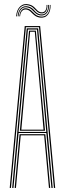

<svg xmlns="http://www.w3.org/2000/svg" viewBox="-20 -929 321 949"><path d="M28 0 102.2 -800H178.5L252.8 0H246.5L172.8 -794.5H108L34.2 0ZM52.5 0 76.8 -265.8H204L228.2 0H222L198.2 -260.2H82.5L58.8 0ZM40.2 0 112.2 -788.8H168.5L240.5 0H234.2L209 -271.5H71.8L46.5 0ZM71.8 -277H208.8L190 -485.2L162.8 -783H118L90.8 -485.2ZM78.2 -282.8 96.8 -485.2 123.5 -777.5H157.2L184 -485.2L202.5 -282.8ZM85.5 -288.2H195.2L178 -485.2L152 -772H128.8L102.8 -485.2ZM59.8 -848.2Q62 -881 79.8 -897.2Q97.5 -913.5 123.5 -907Q135.5 -904.2 143 -898.5Q150.5 -892.8 155.9 -886.5Q161.2 -880.2 167.1 -875.2Q173 -870.2 181.5 -868.5Q196 -865.8 203.6 -876Q211.2 -886.2 210.2 -904.5H214.2Q215.2 -884.2 206.5 -872.2Q197.8 -860.2 180.5 -863.2Q171 -865 164.8 -870.1Q158.5 -875.2 152.9 -881.5Q147.2 -887.8 140.2 -893.5Q133.2 -899.2 121.8 -902Q97.8 -908.5 81.6 -893.1Q65.5 -877.8 63.8 -848.2ZM67.5 -848.2Q69.5 -876 84.5 -889.1Q99.5 -902.2 120.2 -896.8Q131.2 -894 138.2 -888.4Q145.2 -882.8 150.6 -876.4Q156 -870 162.5 -864.9Q169 -859.8 179.2 -858Q198 -854.8 208.6 -867.8Q219.2 -880.8 218.2 -904.5H222.2Q223.2 -878.8 211.2 -864.2Q199.2 -849.8 178.2 -853Q167.2 -854.8 160.4 -859.8Q153.5 -864.8 147.8 -871Q142 -877.2 135.5 -883Q129 -888.8 118.8 -891.5Q99.5 -897.2 86.4 -885Q73.2 -872.8 71.5 -848.2ZM75.5 -848.2Q77.2 -869.8 88.4 -880.8Q99.5 -891.8 116.8 -886.5Q126.5 -883.8 133 -878.2Q139.5 -872.8 145.4 -866.4Q151.2 -860 158.5 -854.9Q165.8 -849.8 177.2 -847.8Q200.5 -843.5 214 -859.5Q227.5 -875.5 226 -904.5H230Q230.8 -873.2 216.4 -855.9Q202 -838.5 176 -842.2Q163.8 -844.2 155.8 -849.5Q147.8 -854.8 141.8 -861Q135.8 -867.2 129.6 -872.9Q123.5 -878.5 114.8 -881Q100.2 -885.2 90.4 -876.1Q80.5 -867 79.2 -848.2Z"/></svg>

Font: Big Shoulders Inline Display Thin ExtraLight
Style: Regular
Weight: 250
Version: Version 2.002